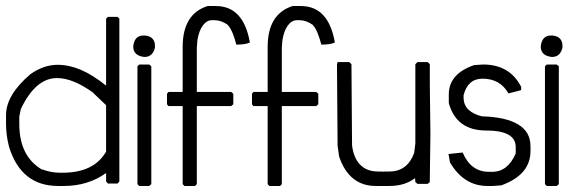

<svg xmlns="http://www.w3.org/2000/svg" viewBox="-23 -617 1929 637"><path d="M335 -561H367L373 -555V-15L367 -8H335L329 -15V-43Q269 0 189 0H170Q47 0 7 -130Q-3 -169 -3 -206V-235Q-3 -302 78 -371Q122 -402 168 -402Q206 -402 245 -385.5Q284 -369 329 -333V-555ZM41 -230V-206Q41 -98 117 -54V-55Q147 -44 175 -44H185Q289 -44 329 -114V-268L287 -308H288Q220 -358 166 -358Q95 -358 46 -255Z M460 -499Q476 -497 483.5 -488Q491 -479 491 -467V-459Q484 -428 456 -428Q419 -432 419 -463Q423 -499 452 -499ZM439 -403H472L479 -397V-6L472 0H439L433 -6V-397Z M693 -597Q785 -597 806 -476Q792 -469 761 -469Q756 -489 749 -506.5Q742 -524 732 -535Q722 -542 711 -546Q700 -550 689 -550H680Q663 -550 650 -532.5Q637 -515 632 -484Q632 -479 631 -471.5Q630 -464 630 -458V-312H744L751 -306V-271L744 -265H630V-6L624 0H589L583 -6V-265H536L531 -271V-306L536 -312H583V-461Q583 -571 666 -597Z M975 -597Q1067 -597 1088 -476Q1074 -469 1043 -469Q1038 -489 1031 -506.5Q1024 -524 1014 -535Q1004 -542 993 -546Q982 -550 971 -550H962Q945 -550 932 -532.5Q919 -515 914 -484Q914 -479 913 -471.5Q912 -464 912 -458V-312H1026L1033 -306V-271L1026 -265H912V-6L906 0H871L865 -6V-265H818L813 -271V-306L818 -312H865V-461Q865 -571 948 -597Z M1136 -411 1143 -404 1145 -135Q1150 -93 1172 -70.5Q1194 -48 1231 -48H1244Q1248 -48 1249 -47Q1250 -48 1255 -48H1269Q1328 -48 1351 -109L1355 -141V-404L1362 -411H1396L1403 -404V-335L1405 -172L1403 -25V-13L1396 -7H1362L1355 -13L1354 -26Q1320 0 1269 0H1224Q1135 0 1102 -98L1097 -134L1095 -403L1097 -411Z M1580 -403Q1668 -403 1706 -329V-318L1664 -307Q1636 -356 1578 -356Q1529 -356 1515 -301V-294Q1515 -269 1531 -253.5Q1547 -238 1576 -231Q1654 -229 1695.5 -204.5Q1737 -180 1737 -132V-116Q1737 -37 1640 -2L1613 0H1594Q1516 0 1470 -78L1465 -106L1512 -111Q1539 -47 1599 -47H1610Q1662 -47 1688 -108V-129Q1688 -184 1590 -184Q1491 -184 1466 -275V-304Q1466 -372 1550 -401Z M1812 -499Q1828 -497 1835.5 -488Q1843 -479 1843 -467V-459Q1836 -428 1808 -428Q1771 -432 1771 -463Q1775 -499 1804 -499ZM1791 -403H1824L1831 -397V-6L1824 0H1791L1785 -6V-397Z"/></svg>

Font: Ekushey Kolom
Style: Regular
Weight: 400
Designer: Al Mamun Sumon
Foundry: Al Mamun Sumon
Version: Version 1.0